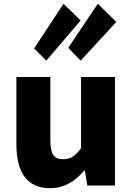

<svg xmlns="http://www.w3.org/2000/svg" viewBox="-20 -973 694 1007"><path d="M244 14Q66 14 66 -217V-569H244V-239Q244 -182 260 -159Q275 -138 310 -138Q340 -138 361 -151Q382 -164 405 -196V-569H583V-284V0H438L425 -78H421Q344 14 244 14ZM223 -655 159 -719 236 -836 313 -953 403 -866ZM403 -655 338 -722 415 -837 493 -953 590 -858Z"/></svg>

Font: GenSekiGothic TW H
Style: Regular
Weight: 900
Version: Version 1.501;PS 1;hotconv 16.6.51;makeotf.lib2.5.65220